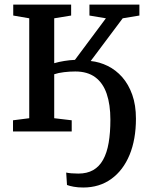

<svg xmlns="http://www.w3.org/2000/svg" viewBox="-20 -571 662 834"><path d="M341.5 243.5Q318.5 243.5 300.5 240.2Q282.5 237 271 232.5L267.5 178.5Q275 180.5 290.2 181.8Q305.5 183 320 183Q358 183 384.5 168Q411 153 427.8 123Q444.5 93 452 49.2Q459.5 5.5 459.5 -51Q459.5 -116.5 443.5 -163.5Q427.5 -210.5 393.8 -235.5Q360 -260.5 307 -260.5Q282.5 -260.5 257.8 -257.5Q233 -254.5 215.5 -248.5V-57.5L291.5 -48.5V0H36.5V-48.5L107 -57.5V-491.5L37.5 -503.5V-551H289V-503.5L215.5 -491.5V-296.5Q236 -302.5 259.2 -306.2Q282.5 -310 305.5 -311L440 -491.5L368.5 -503.5V-551H585.5V-503.5L513 -491.5L374 -306Q412.5 -302 448 -284.5Q483.5 -267 511 -235.8Q538.5 -204.5 554.5 -159.5Q570.5 -114.5 570.5 -55.5Q570.5 34.5 542.8 101.8Q515 169 463.5 206.2Q412 243.5 341.5 243.5Z"/></svg>

Font: Merriweather 28pt Medium
Style: Regular
Weight: 500
Version: Version 2.100